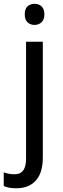

<svg xmlns="http://www.w3.org/2000/svg" viewBox="-53 -757 332 1017"><path d="M32.2 240.2Q8.8 240.2 -6.6 236.8Q-22 233.4 -33.2 228V155.8Q-20.5 160.6 -7.3 163.3Q5.9 166 22.9 166Q36.1 166 47.4 162.4Q58.6 158.7 67.1 149.2Q75.7 139.6 80.3 123.8Q85 107.9 85 83V-536.1H173.8V77.1Q173.8 114.7 165.5 144.8Q157.2 174.8 139.6 196Q122.1 217.3 95.5 228.8Q68.8 240.2 32.2 240.2ZM78.1 -681.2Q78.1 -710.4 93 -723.6Q107.9 -736.8 129.9 -736.8Q140.6 -736.8 150.1 -733.6Q159.7 -730.5 166.7 -723.6Q173.8 -716.8 178 -706.3Q182.1 -695.8 182.1 -681.2Q182.1 -652.8 166.7 -638.9Q151.4 -625 129.9 -625Q107.9 -625 93 -638.7Q78.1 -652.3 78.1 -681.2Z"/></svg>

Font: Puppies Kittens
Style: Regular
Weight: 400
Foundry: Ascender Corporation and Peter Mawhorter
Version: Version 0.1